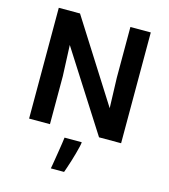

<svg xmlns="http://www.w3.org/2000/svg" viewBox="-137 -819 1048 1190"><g transform="rotate(15 386.5 -224.0)"><path d="M91.3 0V-710.9H227.5L557.1 -191.4L550.8 -385.7V-710.9H681.6V0H540L216.8 -505.9L225.1 -308.1V0ZM301.3 263.2Q303.2 253.9 306.4 235.1Q309.6 216.3 313.5 191.9Q317.4 167.5 321.5 142.3Q325.7 117.2 328.9 94.7Q332 72.3 334 57.1H444.3V58.1Q444.3 66.4 439.5 86.9Q434.6 107.4 427.5 133.5Q420.4 159.7 412.1 186Q403.8 212.4 396.7 233.2Q389.6 253.9 386.2 263.2Z"/></g></svg>

Font: Comme SemiBold
Style: Regular
Weight: 600
Version: Version 1.000;gftools[0.9.27]